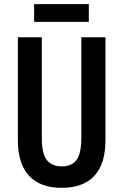

<svg xmlns="http://www.w3.org/2000/svg" viewBox="-20 -893 593 923"><path d="M487 -219Q487 -105 433.5 -47.5Q380 10 276 10Q174 10 120 -47.5Q66 -105 66 -219V-714H181V-231Q181 -152 206 -122.5Q231 -93 277 -93Q324 -93 347.5 -123.5Q371 -154 371 -232V-714H487ZM407 -873V-788H144V-873Z"/></svg>

Font: Noto Sans Kannada ExtraCondensed SemiBold
Style: Regular
Weight: 600
Width: 2
Designer: Jelle Bosma - Monotype Design Team
Foundry: Monotype Imaging Inc.
Version: Version 2.005; ttfautohint (v1.8.4.7-5d5b)